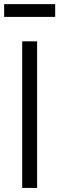

<svg xmlns="http://www.w3.org/2000/svg" viewBox="-29 -923 291 943"><path d="M80 -720H153.3V0H80ZM-8.7 -902.7H242V-840H-8.7Z"/></svg>

Font: Tap Sans
Style: Regular
Weight: 400
Designer: Tap Payments
Foundry: Tap Payments
Version: Version 1.001;Glyphs 3.1.2 (3151)